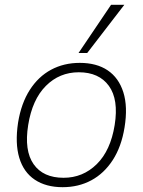

<svg xmlns="http://www.w3.org/2000/svg" viewBox="-20 -769 593 797"><path d="M240 8Q171 8 124.5 -23Q78 -54 60 -114Q42 -174 55 -260Q68 -340 103.5 -395.5Q139 -451 192 -479.5Q245 -508 311 -508Q381 -508 427 -477Q473 -446 492 -386Q511 -326 497 -240Q484 -160 448 -104.5Q412 -49 359 -20.5Q306 8 240 8ZM244 -31Q324 -31 381.5 -87.5Q439 -144 456 -250Q473 -356 432 -412.5Q391 -469 307 -469Q227 -469 170.5 -412.5Q114 -356 97 -250Q80 -144 119.5 -87.5Q159 -31 244 -31ZM306 -549 441 -749H496L342 -549Z"/></svg>

Font: Mulish ExtraLight
Style: Italic
Weight: 200
Italic angle: -9°
Designer: Vernon Adams
Foundry: Vernon Adams
Version: Version 3.603